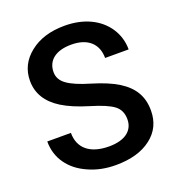

<svg xmlns="http://www.w3.org/2000/svg" viewBox="-132 -828 869 944"><g transform="rotate(-20 302.0 -356.0)"><path d="M443.8 -183.1C443.8 -126 400.4 -87.9 314.5 -87.9C214.8 -87.9 159.7 -134.3 159.7 -214.8H36.1C36.1 -170.4 48.3 -131.3 72.3 -97.7C96.2 -64 129.4 -38.1 172.9 -19C215.8 0.5 263.2 9.8 314.5 9.8C392.1 9.8 454.1 -7.8 499.5 -43C544.9 -77.6 567.4 -125 567.4 -184.1C567.4 -256.8 537.1 -310.1 470.2 -352.1C436.5 -373 392.1 -391.6 336.9 -408.2C281.7 -424.3 241.7 -441.4 217.8 -459C193.8 -476.1 181.6 -498 181.6 -523.9C181.6 -585.9 228.5 -622.1 309.1 -622.1C395.5 -622.1 443.8 -577.6 443.8 -503.4H566.9C566.9 -544.4 555.7 -582 533.7 -615.7C489.3 -683.1 409.2 -720.7 310.1 -720.7C235.4 -720.7 174.8 -702.1 128.4 -665C81.5 -627.9 58.1 -580.6 58.1 -523.4C58.1 -458 90.3 -404.8 155.3 -364.3C189 -343.3 234.9 -323.7 292 -306.6C349.1 -289.6 389.2 -272.5 411.1 -255.4C433.1 -238.3 443.8 -214.4 443.8 -183.1Z"/></g></svg>

Font: Shabnam Medium
Style: Regular
Weight: 500
Foundry: DejaVu fonts team - Redesigned by Saber Rastikerdar - Based on Vazir font
Version: Version 5.0.1